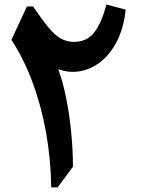

<svg xmlns="http://www.w3.org/2000/svg" viewBox="-20 -817 617 837"><path d="M443.6 -797.2Q423.4 -717.8 391.1 -676.1Q358.7 -634.5 303.5 -634.5Q271.3 -634.5 245.4 -648.8Q219.6 -663.1 191.6 -696.8Q163.6 -730.6 124.2 -788.8H97.3L29.8 -643.5Q83.3 -561.3 121.2 -459.8Q159.1 -358.4 180.2 -242.4Q201.2 -126.4 203.4 0H231.2L298 -90Q298 -162.2 290.5 -239.1Q283.1 -316 268.7 -387.9Q254.4 -459.8 233.7 -515.7Q280.2 -498.2 328.5 -506.4Q376.7 -514.7 418.8 -547.8Q461 -580.9 490.2 -638Q519.4 -695.1 527.8 -775.1Z"/></svg>

Font: Pinar-VF
Style: Regular
Weight: 300
Designer: Amin Abedi
Version: Version 3.0